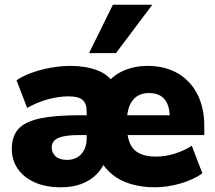

<svg xmlns="http://www.w3.org/2000/svg" viewBox="-20 -782 910 813"><path d="M237 11Q173 11 126.5 -10Q80 -31 55 -67.5Q30 -104 30 -151Q30 -205 58 -236Q86 -267 149.5 -280.5Q213 -294 317 -294H362V-210H313Q274 -210 248.5 -204.5Q223 -199 211 -187.5Q199 -176 199 -158Q199 -135 215.5 -120Q232 -105 264 -105Q289 -105 307.5 -116Q326 -127 336.5 -147.5Q347 -168 347 -195V-310Q347 -344 329.5 -359Q312 -374 270 -374Q231 -374 185 -362Q139 -350 95 -325L50 -442Q76 -460 114.5 -474Q153 -488 196.5 -495.5Q240 -503 278 -503Q342 -503 391.5 -484.5Q441 -466 465 -424H429Q459 -464 505 -483.5Q551 -503 604 -503Q678 -503 732 -472Q786 -441 815.5 -383.5Q845 -326 845 -249V-210H508V-294H714L699 -282Q699 -318 689 -341.5Q679 -365 659.5 -376.5Q640 -388 611 -388Q566 -388 541.5 -357Q517 -326 517 -261V-254Q517 -182 546 -150.5Q575 -119 641 -119Q680 -119 720 -131.5Q760 -144 792 -165L837 -48Q799 -21 744 -5Q689 11 635 11Q581 11 535 -2.5Q489 -16 455.5 -43Q422 -70 402 -109H429Q416 -71 389 -44Q362 -17 324.5 -3Q287 11 237 11ZM357 -557 458 -762H625L471 -557Z"/></svg>

Font: Nunito Sans 12pt Black
Style: Regular
Weight: 900
Designer: Vernon Adams
Foundry: Vernon Adams
Version: Version 3.101;gftools[0.9.27]